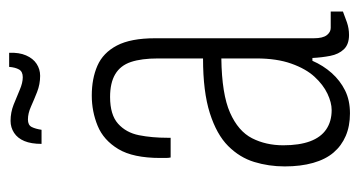

<svg xmlns="http://www.w3.org/2000/svg" viewBox="-198 -556 766 409"><g transform="rotate(-90 184.5 -351.0)"><path d="M148 12Q121 12 100 3Q79 -6 64.5 -23Q50 -40 42.5 -66.5Q35 -93 35 -127Q35 -161 44.5 -192Q54 -223 78.5 -247.5Q103 -272 148.5 -286.5Q194 -301 265 -301V-397Q265 -432 257.5 -454.5Q250 -477 231.5 -488Q213 -499 183 -499Q145 -499 126 -482Q107 -465 101.5 -437.5Q96 -410 96 -376V-370H54Q53 -375 53 -380Q53 -385 53 -392Q53 -450 72 -481.5Q91 -513 121.5 -525.5Q152 -538 186 -538Q222 -538 249.5 -526Q277 -514 292.5 -484.5Q308 -455 308 -403V-65Q308 -46 314.5 -37.5Q321 -29 330 -29H365V-3Q355 1 342 5.5Q329 10 315 10Q295 10 284.5 -1Q274 -12 270.5 -30Q267 -48 266 -68H260Q250 -45 234 -27Q218 -9 197 1.5Q176 12 148 12ZM155 -27Q171 -27 190 -36Q209 -45 226 -63.5Q243 -82 254 -113Q265 -144 265 -187V-262Q189 -261 149.5 -243.5Q110 -226 95 -196.5Q80 -167 80 -130Q80 -96 88.5 -73Q97 -50 114 -38.5Q131 -27 155 -27ZM83 -645Q83 -667 89 -681.5Q95 -696 106.5 -703.5Q118 -711 132 -711Q150 -711 166.5 -704.5Q183 -698 198 -691.5Q213 -685 225 -685Q237 -685 241.5 -693Q246 -701 247 -714H277Q278 -693 271.5 -678Q265 -663 253.5 -655.5Q242 -648 228 -648Q210 -648 193.5 -654.5Q177 -661 162.5 -667.5Q148 -674 135 -674Q123 -674 119 -666Q115 -658 113 -645Z"/></g></svg>

Font: Archivo ExtraCondensed Thin
Style: Regular
Weight: 250
Width: 2
Designer: Hector Gatti
Foundry: Omnibus-Type
Version: Version 2.001